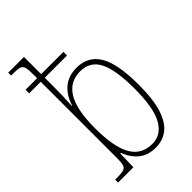

<svg xmlns="http://www.w3.org/2000/svg" viewBox="-231 -845 939 939"><g transform="rotate(-45 239.0 -375.0)"><path d="M268 10Q214 10 180 -18Q146 -46 128 -93H124L122 0H16V-20H29Q60 -20 74.5 -24.5Q89 -29 93 -43.5Q97 -58 97 -89V-616H17V-641H97V-661Q97 -698 93 -714.5Q89 -731 75 -735.5Q61 -740 31 -740H16V-760H125V-641H279V-616H125V-558Q125 -531 124 -493.5Q123 -456 121 -424H123Q139 -477 175 -509Q211 -541 270 -541Q348 -541 387 -477Q426 -413 426 -266Q426 -164 406 -103.5Q386 -43 350.5 -16.5Q315 10 268 10ZM269 -15Q330 -15 364 -74.5Q398 -134 398 -268Q398 -397 368 -456.5Q338 -516 269 -516Q197 -516 160.5 -455.5Q124 -395 124 -267Q124 -138 159 -76.5Q194 -15 269 -15Z"/></g></svg>

Font: Noto Serif Condensed Thin
Style: Regular
Weight: 100
Width: 3
Designer: Monotype Design Team
Foundry: Monotype Imaging Inc.
Version: Version 2.013; ttfautohint (v1.8.4.7-5d5b)